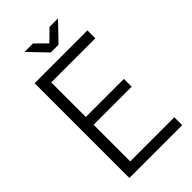

<svg xmlns="http://www.w3.org/2000/svg" viewBox="-284 -1033 1117 1117"><g transform="rotate(-45 274.5 -475.0)"><path d="M74.2 -779.8H508.8V-714.8H146V-430.2H459V-366.2H146V-64.9H508.8V0H74.2ZM161.1 -950.2H231L298.8 -882.8L367.2 -950.2H437L331.1 -839.8H267.1Z"/></g></svg>

Font: Cooper Hewitt
Style: Book
Weight: 705
Designer: Village Type and Design LLC
Foundry: Cooper Hewitt Smithsonian Design Museum
Version: 1.000